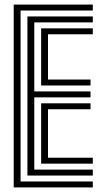

<svg xmlns="http://www.w3.org/2000/svg" viewBox="-20 -820 448 840"><path d="M40 0V-800H386V-774H70V-26H386V0ZM100 -52V-748H386V-722H130V-420H376V-394H130V-78H386V-52ZM160 -446V-696H386V-670H190V-472H376V-446ZM160 -104V-368H376V-342H190V-130H386V-104Z"/></svg>

Font: Big Shoulders Inline Display Black
Style: Regular
Weight: 900
Designer: Patric King
Foundry: XO Type Co
Version: Version 1.000